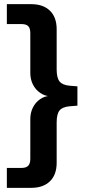

<svg xmlns="http://www.w3.org/2000/svg" viewBox="-20 -725 436 925"><path d="M13 180V84H84Q106 84 116 73.5Q126 63 126 41V-151Q126 -182 138.5 -207Q151 -232 173.5 -247.5Q196 -263 223 -263V-261Q196 -262 173.5 -277.5Q151 -293 138.5 -318Q126 -343 126 -374V-566Q126 -589 116 -599Q106 -609 84 -609H13V-705H130Q188 -705 220.5 -673.5Q253 -642 253 -584V-390Q253 -350 267 -332.5Q281 -315 316 -312L353 -309V-216L316 -213Q281 -210 267 -193Q253 -176 253 -135V59Q253 117 220.5 148.5Q188 180 130 180Z"/></svg>

Font: Nunito Sans 12pt ExtraLight 11pt
Style: Bold
Weight: 700
Version: Version 3.101;gftools[0.9.27]